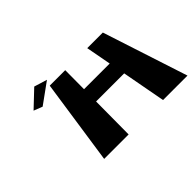

<svg xmlns="http://www.w3.org/2000/svg" viewBox="-107 -935 1227 1227"><g transform="rotate(-45 506.0 -321.5)"><path d="M158 -537 217 -514 358 -616 270 -643ZM482 -296H736L791 0H1012L824 -577H683L715 -406H483L484 -577H344L259 0H480Z"/></g></svg>

Font: Hussar Milosc
Style: Bold
Weight: 700
Foundry: Cannot Into Space Fonts
Version: Version 1.02